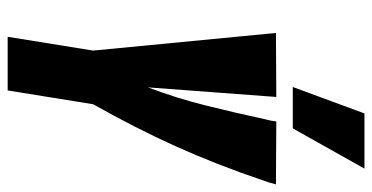

<svg xmlns="http://www.w3.org/2000/svg" viewBox="-255 -716 971 501"><g transform="rotate(90 230.5 -465.5)"><path d="M76 0 112 -223 66 -700 233 -701 208 -366Q236 -440 255 -516Q274 -592 291 -671Q293 -678 294.5 -685.5Q296 -693 297 -701L461 -700Q459 -692 456.5 -683.5Q454 -675 451 -667Q409 -543 361.5 -438Q314 -333 252 -223L216 0ZM207 -744 276 -931H420L315 -744Z"/></g></svg>

Font: Georama ExtraCondensed ExtraBold
Style: Italic
Weight: 800
Width: 2
Italic angle: -9°
Designer: Jean-Baptiste Levee
Foundry: Production Type
Version: Version 1.000